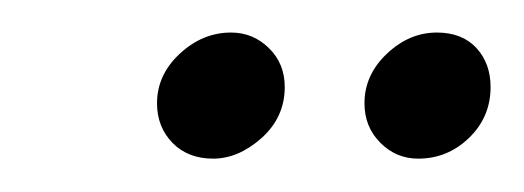

<svg xmlns="http://www.w3.org/2000/svg" viewBox="-20 -698 322 118"><path d="M111 -600.5Q126.5 -600.5 140.8 -613.2Q155 -626 155 -644.5Q155 -659 145.2 -668.5Q135.5 -678 122 -678Q104.5 -678 90.5 -665Q76.5 -652 76.5 -634.5Q76.5 -620 86 -610.2Q95.5 -600.5 111 -600.5ZM237 -600.5Q255 -600.5 268.2 -613.2Q281.5 -626 281.5 -644.5Q281.5 -659 272.8 -668.5Q264 -678 248.5 -678Q231.5 -678 217.8 -665Q204 -652 204 -634.5Q204 -620 213.8 -610.2Q223.5 -600.5 237 -600.5Z"/></svg>

Font: Anybody UltraCondensed ExtraBold
Style: Italic
Weight: 800
Width: 1
Italic angle: -10°
Version: Version 1.113;gftools[0.9.25]